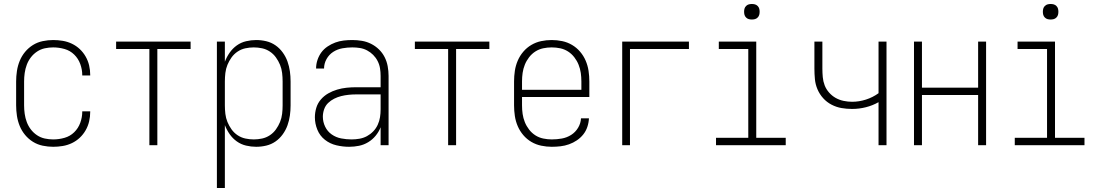

<svg xmlns="http://www.w3.org/2000/svg" viewBox="-20 -729 5540 964"><path d="M247 8Q221 8 194.5 2.5Q168 -3 145.5 -17Q123 -31 106 -51.5Q89 -72 79 -96.5Q69 -121 65 -147.5Q61 -174 61 -200V-320Q61 -346 65 -372.5Q69 -399 79 -423.5Q89 -448 106 -468.5Q123 -489 145.5 -503Q168 -517 194.5 -522.5Q221 -528 247 -528Q271 -528 295 -524Q319 -520 341 -509.5Q363 -499 380.5 -482.5Q398 -466 410 -445Q422 -424 427.5 -400.5Q433 -377 433 -352V-350H393V-352Q393 -380 383 -407.5Q373 -435 352.5 -455Q332 -475 304 -483Q276 -491 247 -491Q226 -491 205 -486.5Q184 -482 166 -470Q148 -458 135 -441Q122 -424 114.5 -404Q107 -384 104 -362.5Q101 -341 101 -320V-200Q101 -179 104 -157.5Q107 -136 114.5 -116Q122 -96 135 -79Q148 -62 166 -50Q184 -38 205 -33.5Q226 -29 247 -29Q276 -29 304 -37Q332 -45 352.5 -65Q373 -85 383 -112.5Q393 -140 393 -168V-170H433V-168Q433 -143 427.5 -119.5Q422 -96 410 -75Q398 -54 380.5 -37.5Q363 -21 341 -10.5Q319 0 295 4Q271 8 247 8Z M730 0V-483H563V-520H937V-483H770V0Z M1069 215V-520H1109V-419Q1118 -443 1133 -464.5Q1148 -486 1169 -501Q1190 -516 1215.5 -522Q1241 -528 1266 -528Q1292 -528 1317 -522Q1342 -516 1363 -501.5Q1384 -487 1399.5 -465.5Q1415 -444 1423.5 -420Q1432 -396 1435.5 -371Q1439 -346 1439 -320V-200Q1439 -174 1435.5 -149Q1432 -124 1423.5 -100Q1415 -76 1399.5 -54.5Q1384 -33 1363 -18.5Q1342 -4 1317 2Q1292 8 1266 8Q1241 8 1215.5 2Q1190 -4 1169 -19Q1148 -34 1133 -55.5Q1118 -77 1109 -101V215ZM1254 -29Q1275 -29 1296 -33.5Q1317 -38 1335 -50Q1353 -62 1365.5 -79.5Q1378 -97 1386 -116.5Q1394 -136 1396.5 -157.5Q1399 -179 1399 -200V-320Q1399 -341 1396.5 -362.5Q1394 -384 1386 -403.5Q1378 -423 1365.5 -440.5Q1353 -458 1335 -470Q1317 -482 1296 -486.5Q1275 -491 1254 -491Q1233 -491 1212 -486.5Q1191 -482 1173 -470Q1155 -458 1142.5 -440.5Q1130 -423 1122 -403.5Q1114 -384 1111.5 -362.5Q1109 -341 1109 -320V-200Q1109 -179 1111.5 -157.5Q1114 -136 1122 -116.5Q1130 -97 1142.5 -79.5Q1155 -62 1173 -50Q1191 -38 1212 -33.5Q1233 -29 1254 -29Z M1733 8Q1701 8 1669 0.5Q1637 -7 1611.5 -27Q1586 -47 1573.5 -77.5Q1561 -108 1561 -140Q1561 -164 1568 -187.5Q1575 -211 1591 -229.5Q1607 -248 1628 -260Q1649 -272 1672.5 -279Q1696 -286 1720 -288.5Q1744 -291 1768 -291H1891V-348Q1891 -367 1888 -386Q1885 -405 1876 -422.5Q1867 -440 1853.5 -453.5Q1840 -467 1823 -476Q1806 -485 1787 -488Q1768 -491 1749 -491Q1724 -491 1699 -486.5Q1674 -482 1653 -468.5Q1632 -455 1619.5 -432.5Q1607 -410 1607 -385H1567Q1567 -407 1574 -428Q1581 -449 1593.5 -466Q1606 -483 1624.5 -495.5Q1643 -508 1663.5 -515.5Q1684 -523 1705.5 -525.5Q1727 -528 1749 -528Q1773 -528 1797 -524Q1821 -520 1843 -509Q1865 -498 1882.5 -481Q1900 -464 1911 -442.5Q1922 -421 1926.5 -396.5Q1931 -372 1931 -348V0H1891V-90Q1882 -67 1866 -47.5Q1850 -28 1828.5 -15Q1807 -2 1782.5 3Q1758 8 1733 8ZM1745 -29Q1765 -29 1785 -32.5Q1805 -36 1822.5 -45.5Q1840 -55 1854 -69.5Q1868 -84 1876.5 -102.5Q1885 -121 1888 -140.5Q1891 -160 1891 -180V-255H1768Q1749 -255 1730 -253Q1711 -251 1693 -246.5Q1675 -242 1658 -233.5Q1641 -225 1627.5 -212Q1614 -199 1607.5 -180.5Q1601 -162 1601 -143Q1601 -117 1612.5 -93Q1624 -69 1645.5 -54Q1667 -39 1693 -34Q1719 -29 1745 -29Z M2230 0V-483H2063V-520H2437V-483H2270V0Z M2750 8Q2724 8 2697.5 2.5Q2671 -3 2648 -16.5Q2625 -30 2607.5 -50.5Q2590 -71 2579.5 -95.5Q2569 -120 2565 -146.5Q2561 -173 2561 -200V-320Q2561 -347 2565 -373.5Q2569 -400 2579.5 -424.5Q2590 -449 2607.5 -469.5Q2625 -490 2648 -503.5Q2671 -517 2697 -522.5Q2723 -528 2750 -528Q2777 -528 2803 -522.5Q2829 -517 2852 -503.5Q2875 -490 2892.5 -469.5Q2910 -449 2920.5 -424.5Q2931 -400 2935 -373.5Q2939 -347 2939 -320V-242H2601V-200Q2601 -178 2604 -157Q2607 -136 2615 -116Q2623 -96 2636.5 -78.5Q2650 -61 2668 -49.5Q2686 -38 2707.5 -33.5Q2729 -29 2750 -29Q2776 -29 2801 -33.5Q2826 -38 2847.5 -51.5Q2869 -65 2882.5 -87.5Q2896 -110 2897 -135H2937Q2936 -113 2929 -92Q2922 -71 2908.5 -54Q2895 -37 2876.5 -24.5Q2858 -12 2837 -4.5Q2816 3 2794 5.5Q2772 8 2750 8ZM2601 -278H2899V-320Q2899 -342 2896 -363Q2893 -384 2885 -404Q2877 -424 2863.5 -441.5Q2850 -459 2832 -470.5Q2814 -482 2793 -486.5Q2772 -491 2750 -491Q2728 -491 2707 -486.5Q2686 -482 2668 -470.5Q2650 -459 2636.5 -441.5Q2623 -424 2615 -404Q2607 -384 2604 -363Q2601 -342 2601 -320Z M3104 0V-520H3439V-483H3143V0Z M3925 0H3575V-37H3737V-483H3589V-520H3777V-37H3925ZM3755 -631Q3747 -631 3739.5 -633Q3732 -635 3726 -641Q3720 -647 3718 -654.5Q3716 -662 3716 -670Q3716 -678 3718 -685.5Q3720 -693 3726 -699Q3732 -705 3739.5 -707Q3747 -709 3755 -709Q3763 -709 3770.5 -707Q3778 -705 3784 -699Q3790 -693 3792 -685.5Q3794 -678 3794 -670Q3794 -662 3792 -654.5Q3790 -647 3784 -641Q3778 -635 3770.5 -633Q3763 -631 3755 -631Z M4391 0V-216Q4361 -199 4327 -190.5Q4293 -182 4258 -182Q4231 -182 4205 -186.5Q4179 -191 4155 -203.5Q4131 -216 4113 -236Q4095 -256 4084.5 -280.5Q4074 -305 4071.5 -331.5Q4069 -358 4069 -385V-520H4109V-385Q4109 -363 4111 -341.5Q4113 -320 4120.5 -300.5Q4128 -281 4142.5 -264.5Q4157 -248 4175.5 -237.5Q4194 -227 4215.5 -222.5Q4237 -218 4258 -218Q4293 -218 4327.5 -229Q4362 -240 4391 -261V-520H4431V0Z M4569 0V-520H4609V-289H4891V-520H4931V0H4891V-252H4609V0Z M5425 0H5075V-37H5237V-483H5089V-520H5277V-37H5425ZM5255 -631Q5247 -631 5239.5 -633Q5232 -635 5226 -641Q5220 -647 5218 -654.5Q5216 -662 5216 -670Q5216 -678 5218 -685.5Q5220 -693 5226 -699Q5232 -705 5239.5 -707Q5247 -709 5255 -709Q5263 -709 5270.5 -707Q5278 -705 5284 -699Q5290 -693 5292 -685.5Q5294 -678 5294 -670Q5294 -662 5292 -654.5Q5290 -647 5284 -641Q5278 -635 5270.5 -633Q5263 -631 5255 -631Z"/></svg>

Font: Iosevka Term Curly Extralight
Style: Regular
Weight: 200
Designer: Belleve Invis
Foundry: Belleve Invis
Version: Version 32.3.0